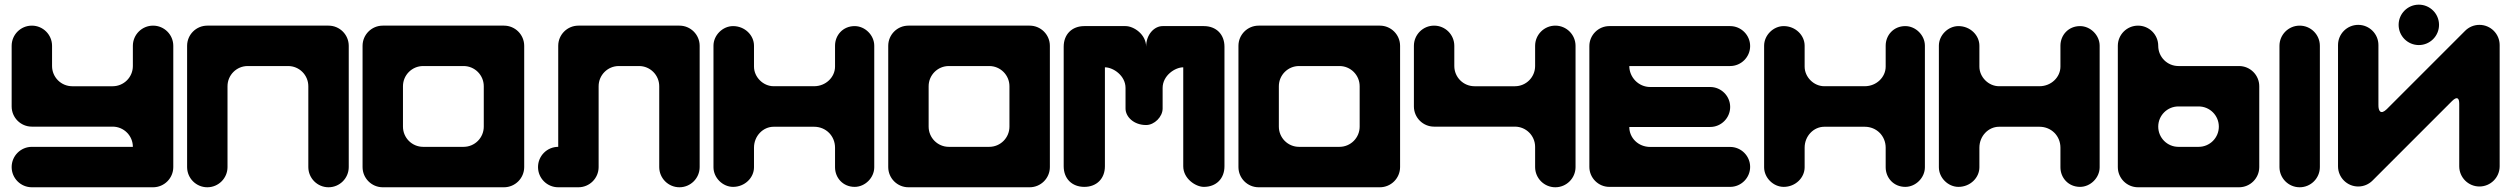

<svg xmlns="http://www.w3.org/2000/svg" viewBox="-20 -804 10777 824"><path d="M116.7 -173.8C68.8 -173.8 30 -134.9 30 -87C30 -39.2 68.8 -0.3 116.7 -0.3H636.9C684.8 -0.3 723.7 -39.2 723.7 -87V-607.3C723.7 -655.2 684.8 -694 636.9 -694C589.1 -694 550.2 -655.2 550.2 -607.3V-520.6C550.2 -472.7 511.4 -433.9 463.5 -433.9H290.1C242.2 -433.9 203.4 -472.7 203.4 -520.6V-607.3C203.4 -655.2 164.6 -694 116.7 -694C68.8 -694 30 -655.2 30 -607.3V-347.2C30 -299.3 68.8 -260.5 116.7 -260.5H463.5C511.4 -260.5 550.2 -221.6 550.2 -173.8H463.5Z M956.4 -87V-433.9C956.4 -481.8 995.2 -520.6 1043.1 -520.6H1216.5C1264.4 -520.6 1303.2 -481.8 1303.2 -433.9V-87C1303.2 -39.2 1342.1 -0.3 1389.9 -0.3C1437.8 -0.3 1476.7 -39.2 1476.7 -87V-607.3C1476.7 -655.2 1437.8 -694 1389.9 -694H869.7C821.8 -694 783 -655.2 783 -607.3V-87C783 -39.2 821.8 -0.3 869.7 -0.3C917.6 -0.3 956.4 -39.2 956.4 -87Z M1622.7 -0.3H2142.9C2190.8 -0.3 2229.7 -39.2 2229.7 -87V-607.3C2229.7 -655.2 2190.8 -694 2142.9 -694H1622.7C1574.8 -694 1536 -655.2 1536 -607.3V-87C1536 -39.2 1574.8 -0.3 1622.7 -0.3ZM2056.2 -260.5C2056.2 -212.6 2017.4 -173.8 1969.5 -173.8H1796.1C1748.2 -173.8 1709.4 -212.6 1709.4 -260.5V-433.9C1709.4 -481.8 1748.2 -520.6 1796.1 -520.6H1969.5C2017.4 -520.6 2056.2 -481.8 2056.2 -433.9Z M2982.7 -607.3C2982.7 -655.2 2943.8 -694 2895.9 -694H2462.4C2414.5 -694 2375.7 -655.2 2375.7 -607.3V-173.8C2327.8 -173.8 2289 -134.9 2289 -87C2289 -39.2 2327.8 -0.3 2375.7 -0.3H2462.4C2510.3 -0.3 2549.1 -39.2 2549.1 -87V-433.9C2549.1 -481.8 2587.9 -520.6 2635.8 -520.6H2722.5C2770.4 -520.6 2809.2 -481.8 2809.2 -433.9V-87C2809.2 -39.2 2848.1 -0.3 2895.9 -0.3C2943.8 -0.3 2982.7 -39.2 2982.7 -87Z M3215.9 -607.9C3215.9 -652.7 3176.6 -692 3126.1 -692C3081.3 -692 3042 -652.7 3042 -607.9V-86.1C3042 -41.3 3081.3 -2 3126.1 -2C3176.6 -2 3215.9 -41.3 3215.9 -86.1V-170.3C3215.9 -220.8 3255.2 -260 3300 -260H3474C3524.4 -260 3563.7 -220.8 3563.7 -170.3V-86.1C3563.7 -41.3 3597.4 -2 3647.9 -2C3692.7 -2 3732 -41.3 3732 -86.1V-607.9C3732 -652.7 3692.7 -692 3647.9 -692C3597.4 -692 3563.7 -652.7 3563.7 -607.9V-518.1C3563.7 -473.2 3524.4 -434 3474 -434H3300C3255.2 -434 3215.9 -473.2 3215.9 -518.1Z M3878.7 -0.3H4398.9C4446.8 -0.3 4485.7 -39.2 4485.7 -87V-607.3C4485.7 -655.2 4446.8 -694 4398.9 -694H3878.7C3830.8 -694 3792 -655.2 3792 -607.3V-87C3792 -39.2 3830.8 -0.3 3878.7 -0.3ZM4312.2 -260.5C4312.2 -212.6 4273.4 -173.8 4225.5 -173.8H4052.1C4004.2 -173.8 3965.4 -212.6 3965.4 -260.5V-433.9C3965.4 -481.8 4004.2 -520.6 4052.1 -520.6H4225.5C4273.4 -520.6 4312.2 -481.8 4312.2 -433.9Z M4721.9 -515.1C4757.3 -515.1 4810.4 -479.7 4810.4 -426.6V-338.2C4810.4 -302.8 4845.8 -267.4 4898.8 -267.4C4934.2 -267.4 4969.6 -302.8 4969.6 -338.2V-426.6C4969.6 -479.7 5022.7 -515.1 5058.1 -515.1V-90.5C5058.1 -37.4 5111.2 -2 5146.5 -2C5199.6 -2 5235 -37.4 5235 -90.5V-603.5C5235 -656.6 5199.6 -692 5146.5 -692H4969.6C4934.2 -692 4898.8 -656.6 4898.8 -603.5C4898.8 -656.6 4845.8 -692 4810.4 -692H4633.5C4580.4 -692 4545 -656.6 4545 -603.5V-90.5C4545 -37.4 4580.4 -2 4633.5 -2C4686.5 -2 4721.9 -37.4 4721.9 -90.5Z M5381.7 -0.3H5901.9C5949.8 -0.3 5988.7 -39.2 5988.7 -87V-607.3C5988.7 -655.2 5949.8 -694 5901.9 -694H5381.7C5333.8 -694 5295 -655.2 5295 -607.3V-87C5295 -39.2 5333.8 -0.3 5381.7 -0.3ZM5815.2 -260.5C5815.2 -212.6 5776.4 -173.8 5728.5 -173.8H5555.1C5507.2 -173.8 5468.4 -212.6 5468.4 -260.5V-433.9C5468.4 -481.8 5507.2 -520.6 5555.1 -520.6H5728.5C5776.4 -520.6 5815.2 -481.8 5815.2 -433.9Z M6741.7 -607.3C6741.7 -655.2 6702.8 -694 6654.9 -694C6607.1 -694 6568.2 -655.2 6568.2 -607.3V-520.6C6568.2 -472.7 6529.4 -433.9 6481.5 -433.9H6308.1C6260.2 -433.9 6221.4 -472.7 6221.4 -520.6V-607.3C6221.4 -655.2 6182.6 -694 6134.7 -694C6086.8 -694 6048 -655.2 6048 -607.3V-347.2C6048 -299.3 6086.8 -260.5 6134.7 -260.5H6481.5C6529.4 -260.5 6568.2 -221.6 6568.2 -173.8V-87C6568.2 -39.2 6607.1 -0.3 6654.9 -0.3C6702.8 -0.3 6741.7 -39.2 6741.7 -87Z M6886.7 -692C6839.6 -692 6801 -653.4 6801 -606.3V-87.7C6801 -40.6 6839.6 -2 6886.7 -2H7405.3C7452.4 -2 7491 -40.6 7491 -87.7C7491 -134.9 7452.4 -173.4 7405.3 -173.4H7062.4C7011 -173.4 6972.4 -212 6972.4 -259.1H7319.6C7366.7 -259.1 7405.3 -297.7 7405.3 -344.9C7405.3 -392 7366.7 -430.6 7319.6 -430.6H7062.4C7011 -430.6 6972.4 -473.4 6972.4 -520.6H7062.4H7405.3C7452.4 -520.6 7491 -559.1 7491 -606.3C7491 -653.4 7452.4 -692 7405.3 -692Z M7724.9 -607.9C7724.9 -652.7 7685.6 -692 7635.1 -692C7590.3 -692 7551 -652.7 7551 -607.9V-86.1C7551 -41.3 7590.3 -2 7635.1 -2C7685.6 -2 7724.9 -41.3 7724.9 -86.1V-170.3C7724.9 -220.8 7764.2 -260 7809 -260H7983C8033.4 -260 8072.7 -220.8 8072.7 -170.3V-86.1C8072.7 -41.3 8106.4 -2 8156.9 -2C8201.7 -2 8241 -41.3 8241 -86.1V-607.9C8241 -652.7 8201.7 -692 8156.9 -692C8106.4 -692 8072.7 -652.7 8072.7 -607.9V-518.1C8072.7 -473.2 8033.4 -434 7983 -434H7809C7764.2 -434 7724.9 -473.2 7724.9 -518.1Z M8474.9 -607.9C8474.9 -652.7 8435.6 -692 8385.1 -692C8340.3 -692 8301 -652.7 8301 -607.9V-86.1C8301 -41.3 8340.3 -2 8385.1 -2C8435.6 -2 8474.9 -41.3 8474.9 -86.1V-170.3C8474.9 -220.8 8514.2 -260 8559 -260H8733C8783.4 -260 8822.7 -220.8 8822.7 -170.3V-86.1C8822.7 -41.3 8856.4 -2 8906.9 -2C8951.7 -2 8991 -41.3 8991 -86.1V-607.9C8991 -652.7 8951.7 -692 8906.9 -692C8856.4 -692 8822.7 -652.7 8822.7 -607.9V-518.1C8822.7 -473.2 8783.4 -434 8733 -434H8559C8514.2 -434 8474.9 -473.2 8474.9 -518.1Z M9155.7 -0.3H9589.2C9637.1 -0.3 9676 -39.2 9676 -87V-433.9C9676 -481.8 9637.1 -520.6 9589.2 -520.6H9329.1C9281.2 -520.6 9242.4 -559.4 9242.4 -607.3C9242.4 -655.2 9203.6 -694 9155.7 -694C9107.8 -694 9069 -655.2 9069 -607.3V-87C9069 -39.2 9107.8 -0.3 9155.7 -0.3ZM9936.1 -607.3C9936.1 -655.2 9897.3 -694 9849.4 -694C9801.5 -694 9762.7 -655.2 9762.7 -607.3V-87C9762.7 -39.2 9801.5 -0.3 9849.4 -0.3C9897.3 -0.3 9936.1 -39.2 9936.1 -87ZM9329.1 -347.2H9415.8C9463.7 -347.2 9502.5 -308.4 9502.5 -260.5C9502.5 -212.6 9463.7 -173.8 9415.8 -173.8H9329.1C9281.2 -173.8 9242.4 -212.6 9242.4 -260.5C9242.4 -308.4 9281.2 -347.2 9329.1 -347.2Z M10274.1 -697.3C10274.1 -649.4 10312.9 -610.6 10360.8 -610.6C10408.7 -610.6 10447.5 -649.4 10447.5 -697.3C10447.5 -745.2 10408.7 -784 10360.8 -784C10312.9 -784 10274.1 -745.2 10274.1 -697.3ZM10559.6 -671.9 10223 -335.3C10197.1 -310.4 10186.9 -327 10187.4 -354.3V-610.6C10187.4 -658.5 10148.6 -697.3 10100.7 -697.3C10052.8 -697.3 10014 -658.5 10014 -610.6V-90.3C10014 -42.5 10052.8 -3.6 10100.7 -3.6C10124.6 -3.6 10146.3 -13.3 10162 -29L10503.7 -370.7C10525.3 -391.8 10534.2 -383 10534.2 -358.9V-90.3C10534.2 -42.5 10573.1 -3.6 10620.9 -3.6C10668.8 -3.6 10707.7 -42.5 10707.7 -90.3V-610.6C10707.7 -658.5 10668.8 -697.3 10620.9 -697.3C10597 -697.3 10575.3 -687.6 10559.6 -671.9Z"/></svg>

Font: OpenLukyanov
Style: Regular
Weight: 400
Designer: Michail Lukyanov
Foundry: book-let.ru
Version: Version 2.1